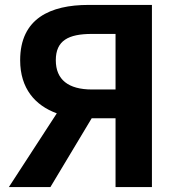

<svg xmlns="http://www.w3.org/2000/svg" viewBox="-20 -761 729 781"><path d="M450 0H598V-741H340C185 -741 62 -686 62 -516C62 -401 123 -332 211 -300L16 0H185L353 -280H450ZM354 -397C258 -397 207 -437 207 -516C207 -596 258 -623 354 -623H450V-397Z"/></svg>

Font: Noto Sans HK
Style: Bold
Weight: 700
Designer: Ryoko NISHIZUKA 西塚涼子 (kana, bopomofo & ideographs); Paul D. Hunt (Latin, Greek & Cyrillic); Sandoll Communications 산돌커뮤니
Foundry: Adobe
Version: Version 2.002;hotconv 1.0.116;makeotfexe 2.5.65601